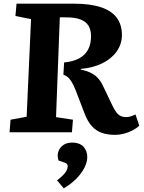

<svg xmlns="http://www.w3.org/2000/svg" viewBox="-20 -720 782 1045"><path d="M329 -380Q376.5 -384.5 409.3 -401.5Q442 -418.5 458.8 -449Q475.5 -479.5 475.5 -522.5Q475.5 -557 461.8 -579.7Q448 -602.5 418.3 -614Q388.5 -625.5 340.5 -625.5H305.5L285 -82.5L377 -68.5L371.5 0H32L37.5 -68.5L125 -84.5L149 -616L64 -633L70 -700H381.5Q469.5 -700 527.5 -681.2Q585.5 -662.5 614.5 -624.7Q643.5 -587 643.5 -529.5Q643.5 -481 616 -441.2Q588.5 -401.5 538.3 -376.3Q488 -351 420 -345V-341Q456.5 -333.5 479.3 -321Q502 -308.5 517 -290.3Q532 -272 544 -245.5L593.5 -142Q604.5 -119 615.3 -106Q626 -93 638.5 -87.8Q651 -82.5 666.5 -82.5Q678.5 -82.5 690.5 -86.3Q702.5 -90 717.5 -97L738 -36Q723 -21.5 700.8 -10Q678.5 1.5 654 7.7Q629.5 14 606.5 14Q565.5 14 534 3Q502.5 -8 479.5 -33.7Q456.5 -59.5 440 -103L404 -197Q391 -232.5 380.3 -255.3Q369.5 -278 357 -292.3Q344.5 -306.5 325 -313.5ZM327 305 290.5 261.5Q309.5 247 322.5 234Q335.5 221 342 208.8Q348.5 196.5 348.5 185Q348.5 177.5 344.8 172.8Q341 168 330.5 164.5L299 154Q290.5 131 296.5 108.5Q302.5 86 322.3 71Q342 56 373 56Q412.5 56 433.8 78Q455 100 455 135Q455 161.5 439.8 192.3Q424.5 223 395.8 252.3Q367 281.5 327 305Z"/></svg>

Font: Literata
Style: Italic
Weight: 400
Italic angle: -2°
Designer: Latin by Veronika Burian and Jose Scaglione. Greek by Irene Vlachou. Cyrillic by Vera Evstafieva
Foundry: TypeTogether
Version: Version 3.103;gftools[0.9.29]